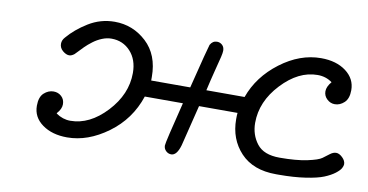

<svg xmlns="http://www.w3.org/2000/svg" viewBox="-52 -562 1328 693"><g transform="rotate(10 612.0 -215.5)"><path d="M95.2 -88.9Q95.2 -121.1 111.1 -135.5Q127 -149.9 146 -149.9Q163.1 -149.9 175 -138.9Q187 -127.9 187 -109.9Q187 -92.8 170.9 -75.2V-73.2Q195.8 -56.2 223.1 -56.2Q293.9 -56.2 355 -121.6Q416 -187 416 -265.1Q416 -314 388.4 -344Q360.8 -374 318.8 -374Q301.8 -374 284.4 -366.9Q267.1 -359.9 252 -348.4Q236.8 -336.9 226.3 -326.4Q215.8 -315.9 207 -306.4Q198.2 -296.9 196.8 -295.9Q187 -288.1 178.2 -288.1Q167 -288.1 154.5 -298.6Q142.1 -309.1 142.1 -324.2Q142.1 -337.4 151.9 -348.1Q179.7 -381.3 223.9 -408.7Q268.1 -436 319.8 -436Q386.7 -436 436.3 -390.1Q485.8 -344.2 485.8 -263.2V-250H628.9Q667 -402.8 670.9 -413.1Q679.7 -429.2 695.8 -429.2Q707 -429.2 715.1 -421.6Q723.1 -414.1 723.1 -400.9Q723.1 -393.1 719.5 -377.9Q715.8 -362.8 706.3 -325.9Q696.8 -289.1 688 -250H828.1Q856 -328.1 927.5 -382.1Q999 -436 1076.2 -436Q1132.3 -436 1167.7 -409.4Q1203.1 -382.8 1203.1 -340.8Q1203.1 -310.1 1187.5 -295.4Q1171.9 -280.8 1152.8 -280.8Q1136.7 -280.8 1124.3 -292.5Q1111.8 -304.2 1111.8 -321Q1111.8 -337.9 1127.9 -356.9Q1105 -374 1074.2 -374Q1004.4 -374 943.1 -308.6Q881.8 -243.2 881.8 -165Q881.8 -121.1 907 -88.6Q932.1 -56.2 990.2 -56.2Q1051.3 -56.2 1091.1 -64.7Q1130.9 -73.2 1143.3 -82.5Q1155.8 -91.8 1167 -100.3Q1178.2 -108.9 1189.2 -108.9Q1200.2 -108.9 1212.2 -97.4Q1224.1 -85.9 1224.1 -73.2Q1224.1 -67.4 1219.5 -58.6Q1214.8 -49.8 1200 -38.3Q1185.1 -26.9 1161.6 -17.3Q1138.2 -7.8 1095.7 -1.5Q1053.2 4.9 998 4.9H987.8Q903.8 4.9 857.9 -43.9Q812 -92.8 812 -166Q812 -181.2 813 -189H671.9Q669.9 -179.2 634.8 -39.1Q623.5 0 603 0Q591.8 0 583.5 -8.1Q575.2 -16.1 575.2 -27.8Q575.2 -39.1 612.8 -189H473.1Q444.3 -102.1 371.1 -48.6Q297.9 4.9 222.2 4.9Q167 4.9 131.1 -21Q95.2 -46.9 95.2 -88.9Z"/></g></svg>

Font: CMU Typewriter Text Variable Width
Style: Italic
Weight: 500
Italic angle: -14.04°
Version: Version 0.7.0